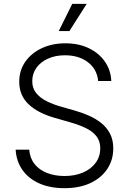

<svg xmlns="http://www.w3.org/2000/svg" viewBox="-20 -962 667 994"><path d="M313.5 12.2Q238.3 12.2 182.9 -12.7Q127.4 -37.6 95.9 -82.5Q64.5 -127.4 61 -187H131.3Q134.8 -143.1 159.2 -112.5Q183.6 -82 223.9 -66.4Q264.2 -50.8 313.5 -50.8Q367.7 -50.8 409.4 -68.6Q451.2 -86.4 475.1 -118.9Q499 -151.4 499 -194.3Q499 -230.5 480.5 -255.1Q461.9 -279.8 428.2 -296.9Q394.5 -314 347.7 -327.6L262.2 -352.1Q173.3 -377.9 126.5 -423.6Q79.6 -469.2 79.6 -538.6Q79.6 -597.7 111.1 -642.6Q142.6 -687.5 196.5 -712.6Q250.5 -737.8 318.4 -737.8Q387.2 -737.8 439.9 -712.4Q492.7 -687 523.2 -642.8Q553.7 -598.6 556.2 -542.5H488.3Q482.4 -603.5 435.5 -639.6Q388.7 -675.8 316.4 -675.8Q266.6 -675.8 228.3 -658.4Q189.9 -641.1 168.5 -610.8Q147 -580.6 147 -541.5Q147 -504.9 167.7 -479.7Q188.5 -454.6 221.4 -438.2Q254.4 -421.9 291.5 -411.1L368.2 -389.2Q405.3 -378.9 440.4 -363.3Q475.6 -347.7 504.2 -325Q532.7 -302.2 549.6 -270Q566.4 -237.8 566.4 -193.8Q566.4 -134.8 535.9 -88.1Q505.4 -41.5 448.7 -14.6Q392.1 12.2 313.5 12.2ZM284.2 -801.3 354 -941.9H428.7L339.4 -801.3Z"/></svg>

Font: Inter 16pt Light
Style: Regular
Weight: 300
Version: Version 4.001;git-66647c0bb